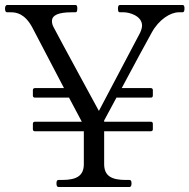

<svg xmlns="http://www.w3.org/2000/svg" viewBox="-30 -745 755 765"><path d="M447 -725C442 -725 440 -719 440 -711C440 -701 442 -696 447 -696H464C485 -696 536 -682 536 -643C536 -635 533 -625 528 -614L364 -303C364 -303 199 -606 185 -634C179 -644 177 -653 177 -661C177 -685 204 -696 255 -696H271C276 -696 278 -701 278 -711C278 -719 277 -725 271 -725H-2C-7 -725 -10 -719 -10 -711C-10 -701 -7 -696 -2 -696H14C35 -696 69 -691 99 -635L225 -394H109C104 -394 101 -391 101 -386V-364C101 -359 104 -356 109 -356H245L296 -260H109C104 -260 101 -257 101 -252V-230C101 -225 104 -222 109 -222H304V-91C304 -46 277 -28 218 -28H203C197 -28 195 -23 195 -14C195 -6 197 0 203 0H486C492 0 494 -6 494 -14C494 -23 492 -28 486 -28H471C416 -28 385 -43 385 -91V-222H571C576 -222 579 -225 579 -230V-252C579 -257 576 -260 571 -260H385V-265L434 -356H571C576 -356 579 -359 579 -364V-386C579 -391 576 -394 571 -394H455C502 -482 559 -588 575 -616C603 -667 649 -696 682 -696H697C703 -696 705 -701 705 -711C705 -719 704 -725 697 -725Z"/></svg>

Font: Shippori Mincho OTF
Style: Regular
Weight: 400
Designer: FONTDASU
Foundry: FONTDASU / Google Inc. / but / Adobe
Version: Version 3.300;hotconv 1.0.109;makeotfexe 2.5.65596